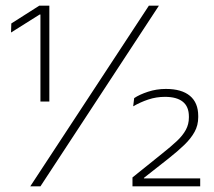

<svg xmlns="http://www.w3.org/2000/svg" viewBox="-20 -659 757 679"><path d="M154.5 -300H123V-607.5H120L19 -544L20 -576L119 -639H154.5ZM123 0H87L506.5 -639H542ZM688 0H448.5V-31.5L553 -115.5Q584.5 -140.5 605.5 -160.2Q626.5 -180 637.2 -199.8Q648 -219.5 648 -243.5V-247Q648 -282 626.5 -299.2Q605 -316.5 563.5 -316.5Q532.5 -316.5 504.2 -307Q476 -297.5 451 -283L454.5 -312Q473 -324.5 503.2 -334.5Q533.5 -344.5 566.5 -344.5Q622.5 -344.5 651.8 -320Q681 -295.5 681 -249V-244.5Q681 -216 668.2 -192.8Q655.5 -169.5 632 -146.8Q608.5 -124 575.5 -98L489 -30V-21L475 -28H688Z"/></svg>

Font: Anek Devanagari Medium ExtraLight
Style: Regular
Weight: 250
Version: Version 1.003